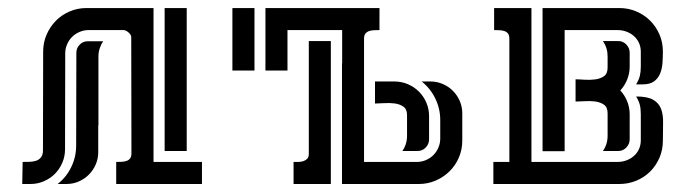

<svg xmlns="http://www.w3.org/2000/svg" viewBox="-20 -460 1715 480"><path d="M201.2 -384.8Q189.5 -384.8 178.7 -380.1Q168 -375.5 160.2 -367.7Q152.3 -359.9 147.7 -349.1Q143.1 -338.4 143.1 -326.7L142.6 -86.9Q142.6 -68.8 135.7 -53Q128.9 -37.1 117.2 -25.4Q105.5 -13.7 89.6 -6.8Q73.7 0 55.7 0H35.6L36.6 -55.2Q44.4 -55.2 53.5 -55.4Q62.5 -55.7 70.1 -58.1Q77.6 -60.5 82.5 -66.7Q87.4 -72.8 87.4 -84L87.9 -331.1Q87.9 -353.5 96.4 -373.3Q105 -393.1 119.6 -408Q134.3 -422.9 154.1 -431.4Q173.8 -439.9 196.3 -439.9H363.8V-55.2H484.9V0H270.5V-55.2Q276.4 -55.2 283 -55.4Q289.6 -55.7 295.4 -57.4Q301.3 -59.1 304.9 -63.5Q308.6 -67.9 308.6 -76.7L308.1 -367.2Q308.1 -373 301.3 -378.9Q294.4 -384.8 288.6 -384.8ZM446.8 -439.9V-82.5H391.6V-439.9ZM124 0Q146 -17.1 158.2 -42.5Q170.4 -67.9 170.4 -95.7L170.9 -328.1Q170.9 -339.8 179.2 -348.4Q187.5 -356.9 199.7 -356.9H237.8Q232.4 -348.6 229.2 -338.9Q226.1 -329.1 226.1 -319.3V-147H225.6V-79.6Q225.6 -63 219.2 -48.6Q212.9 -34.2 202.1 -23.4Q191.4 -12.7 177 -6.3Q162.6 0 146 0Z M1022.5 -55.2Q1034.2 -55.2 1044.9 -59.8Q1055.7 -64.5 1063.5 -72.3Q1071.3 -80.1 1075.9 -90.8Q1080.6 -101.6 1080.6 -113.3V-160.2Q1080.6 -188 1068.4 -213.4Q1056.2 -238.8 1034.2 -256.3H1056.2Q1072.3 -256.3 1086.9 -250Q1101.6 -243.7 1112.3 -232.9Q1123 -222.2 1129.4 -207.5Q1135.7 -192.9 1135.7 -176.8V-108.4Q1135.7 -85.9 1127.2 -66.2Q1118.7 -46.4 1103.8 -31.7Q1088.9 -17.1 1069.1 -8.5Q1049.3 0 1026.9 0H835V-301.8H835.4V-384.8H698.7V-283.7H643.6V-439.9H928.7V-384.8Q922.9 -384.8 916 -384.5Q909.2 -384.3 903.6 -382.6Q897.9 -380.9 894 -376.5Q890.1 -372.1 890.1 -363.3V-55.2ZM807.1 -357.4V0H713.9V-55.2Q719.2 -55.2 725.8 -55.2Q732.4 -55.2 738.3 -57.1Q744.1 -59.1 748 -63Q752 -66.9 752 -75.2V-357.4ZM965.8 -256.3Q983.9 -256.3 999.8 -249.5Q1015.6 -242.7 1027.3 -231Q1039.1 -219.2 1045.9 -203.4Q1052.7 -187.5 1052.7 -169.4V-111.8Q1052.7 -100.1 1044.4 -91.3Q1036.1 -82.5 1023.9 -82.5H985.8Q997.6 -99.1 997.6 -120.6V-171.9Q997.6 -187 988.5 -193.4Q979.5 -199.7 966.6 -201.4Q953.6 -203.1 939.9 -202.1Q926.3 -201.2 917.5 -201.2V-256.3ZM561 -439.9H616.2V-283.7H561Z M1253.4 -55.2V-363.3Q1253.4 -372.1 1249.8 -376.5Q1246.1 -380.9 1240.2 -382.6Q1234.4 -384.3 1227.8 -384.5Q1221.2 -384.8 1215.3 -384.8V-439.9H1308.6V-55.2H1523.9Q1535.6 -55.2 1546.1 -59.1Q1556.6 -63 1564.7 -70.1Q1572.8 -77.1 1577.4 -87.2Q1582 -97.2 1582 -109.4V-174.3Q1582 -188 1579.6 -197.8Q1577.1 -207.5 1570.3 -218.8Q1599.1 -218.8 1613.3 -210.4Q1627.4 -202.1 1632.8 -187.5Q1638.2 -172.9 1637.7 -152.6Q1637.2 -132.3 1637.2 -108.4Q1637.2 -85.4 1628.7 -65.7Q1620.1 -45.9 1605.5 -31.2Q1590.8 -16.6 1570.8 -8.3Q1550.8 0 1528.3 0H1213.4V-55.2ZM1336.4 -82V-439.9H1528.3Q1550.8 -439.9 1570.8 -431.4Q1590.8 -422.9 1605.5 -408.2Q1620.1 -393.6 1628.7 -373.8Q1637.2 -354 1637.2 -331.5Q1637.2 -317.4 1636.2 -303Q1635.3 -288.6 1630.4 -276.4Q1625.5 -264.2 1615.2 -256.6Q1605 -249 1585.9 -249H1570.3Q1577.1 -260.3 1579.6 -270.3Q1582 -280.3 1582 -293.5V-330.6Q1582 -342.8 1577.4 -352.8Q1572.8 -362.8 1564.7 -369.9Q1556.6 -377 1546.1 -380.9Q1535.6 -384.8 1523.9 -384.8H1391.6V-82ZM1418.9 -261.7Q1427.7 -261.7 1441.4 -260.7Q1455.1 -259.8 1468 -261.5Q1481 -263.2 1490 -269.5Q1499 -275.9 1499 -291V-319.3Q1499 -340.3 1487.3 -357.4H1525.4Q1537.6 -357.4 1545.9 -348.6Q1554.2 -339.8 1554.2 -328.1V-293.5Q1554.2 -276.9 1548.1 -261.5Q1542 -246.1 1530.8 -233.9Q1542 -221.7 1548.1 -206.3Q1554.2 -190.9 1554.2 -174.3V-111.8Q1554.2 -100.1 1545.9 -91.3Q1537.6 -82.5 1525.4 -82.5H1487.3Q1499 -99.1 1499 -120.6V-176.8Q1499 -191.9 1490 -198.2Q1481 -204.6 1468 -206.3Q1455.1 -208 1441.4 -207Q1427.7 -206.1 1418.9 -206.1Z"/></svg>

Font: Isar CAT
Style: Regular
Weight: 400
Designer: Digitized by Peter Wiegel
Foundry: CAT-Fonts, Peter Wiegel
Version: Version 1.000; ttfautohint (v1.3)